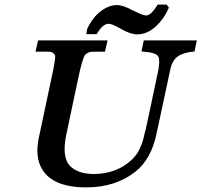

<svg xmlns="http://www.w3.org/2000/svg" viewBox="-20 -802 873 832"><path d="M712 -769Q692 -722 657 -689Q618 -653 575 -653Q545 -653 502 -678Q466 -699 451 -699Q425 -699 399 -654H354L357 -674Q365 -694 378 -712.5Q391 -731 406 -745Q447 -780 486 -780Q515 -780 559 -755L558 -756Q578 -746 591.5 -740.5Q605 -735 613 -735Q635 -735 663 -782H702ZM833 -627 823 -579Q775 -575 750.5 -557.5Q726 -540 718 -501L658 -221Q635 -113 568 -59Q481 10 354 10Q197 10 155 -83Q142 -112 142 -150Q142 -181 151 -218L203 -463Q219 -536 219 -556Q219 -559 219 -561Q216 -567 212 -571Q208 -575 200 -577Q197 -578 187 -578H134L145 -627H446L435 -578H409Q375 -578 372 -577Q358 -574 350 -565V-566Q337 -550 319 -463L268 -222Q260 -185 260 -156Q260 -100 291 -76Q325 -48 388 -48Q419 -48 450 -55.5Q481 -63 508 -78Q535 -94 554.5 -113.5Q574 -133 585 -156L584 -155Q599 -184 606 -221Q608 -227 611.5 -242Q615 -257 618 -271L661 -474Q670 -513 670 -535Q670 -550 666 -557Q657 -575 593 -579L603 -627Z"/></svg>

Font: New Athena Unicode
Style: Bold Italic
Weight: 700
Designer: J. Rusten 1997; rev. by R. Hancock 2001, 2002, rev. by D. Mastronarde 2002-2021
Foundry: Society for Classical Studies (formerly American Philological Association)
Version: Version 5.008